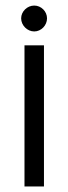

<svg xmlns="http://www.w3.org/2000/svg" viewBox="-20 -670 245 690"><path d="M56 -604C56 -579 78 -557 103 -557C128 -557 149 -579 149 -604C149 -629 128 -650 103 -650C78 -650 56 -629 56 -604ZM68 -507V0H138V-507Z"/></svg>

Font: LilGrotesk
Style: Regular
Weight: 400
Designer: Bastien Sozeau
Foundry: NBR — Bastien Sozeau
Version: Version 2.001